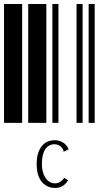

<svg xmlns="http://www.w3.org/2000/svg" viewBox="-20 -610 520 953"><path d="M0 0V-590H90V0ZM120 0V-590H210V0ZM240 0V-590H270V0ZM360 0V-590H390V0ZM420 0V-590H450V0ZM253 323Q227 323 207 310Q186 297 174 271Q162 244 162 204Q162 162 175 135Q188 109 208 97Q228 86 251 86Q276 86 294 98Q312 110 321 131L299 142L296 143L295 141V138Q295 134 290 127Q282 116 272 111Q262 106 251 106Q221 106 204 132Q188 157 188 203Q188 231 196 254Q205 276 219 288Q234 300 252 300Q266 300 278 293Q291 285 299 272L318 285Q306 304 291 313Q275 323 253 323Z"/></svg>

Font: Libre Barcode 39 Extended Text
Style: Regular
Weight: 400
Version: Version 1.005; ttfautohint (v1.8.3)